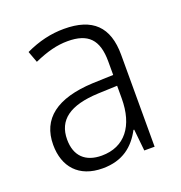

<svg xmlns="http://www.w3.org/2000/svg" viewBox="-106 -633 691 734"><g transform="rotate(-20 240.0 -266.0)"><path d="M190 10C272 10 319 -30 350 -88H353L362 0H404V-374C404 -488 348 -542 232 -542C179 -542 128 -530 75 -505L92 -459C144 -482 186 -493 229 -493C312 -493 349 -456 349 -367V-312L264 -309C117 -302 42 -245 42 -139C42 -50 93 10 190 10ZM203 -37C137 -37 99 -73 99 -140C99 -219 154 -260 271 -265L349 -268V-217C349 -105 297 -37 203 -37Z"/></g></svg>

Font: Noto Sans SemiCondensed Light
Style: Regular
Weight: 300
Width: 4
Designer: Monotype Design Team
Foundry: Monotype Imaging Inc.
Version: Version 2.013